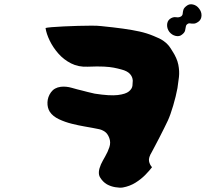

<svg xmlns="http://www.w3.org/2000/svg" viewBox="-20 -847 1040 898"><path d="M856 -734Q850 -730 849 -721.5Q848 -713 845.5 -703.5Q843 -694 831 -685Q819 -675 801.5 -679Q784 -683 772 -698Q761 -713 761.5 -730.5Q762 -748 774 -758Q789 -769 803.5 -766.5Q818 -764 828 -771Q834 -776 834.5 -783.5Q835 -791 837.5 -800.5Q840 -810 852 -819Q865 -830 882.5 -826Q900 -822 911 -807Q923 -792 922.5 -774.5Q922 -757 910 -747Q897 -737 887 -736.5Q877 -736 869.5 -737.5Q862 -739 856 -734ZM453 -725Q513 -719 556 -713Q599 -707 633 -699.5Q667 -692 698 -679Q729 -667 745 -655.5Q761 -644 769.5 -633Q778 -622 785 -610Q808 -575 814 -544.5Q820 -514 817 -487Q814 -460 810 -435Q803 -397 790 -353Q777 -309 765 -283Q759 -270 748 -248Q737 -226 725 -202.5Q713 -179 703 -160.5Q693 -142 690 -136Q674 -110 677 -93.5Q680 -77 691 -65Q680 -50 660 -29.5Q640 -9 613.5 7.5Q587 24 554 30Q540 32 519 28.5Q498 25 480 15Q461 4 448 -17.5Q435 -39 452 -78Q460 -95 472 -115.5Q484 -136 491.5 -158.5Q499 -181 491 -202Q483 -223 469 -232Q455 -241 440 -243.5Q425 -246 412 -249Q402 -251 375.5 -255.5Q349 -260 316.5 -268Q284 -276 255.5 -289.5Q227 -303 213 -324Q201 -343 202 -368.5Q203 -394 218.5 -415.5Q234 -437 264 -441Q289 -444 316.5 -436Q344 -428 362 -424Q379 -420 391 -416.5Q403 -413 423 -409Q494 -398 531 -402.5Q568 -407 583 -419.5Q598 -432 599.5 -446.5Q601 -461 601 -470Q600 -488 587.5 -501.5Q575 -515 548 -522Q530 -527 512 -530.5Q494 -534 466 -535.5Q438 -537 390 -535Q347 -533 312.5 -550.5Q278 -568 253 -596.5Q228 -625 212.5 -657Q197 -689 193 -716Q199 -718 222.5 -720Q246 -722 278.5 -723.5Q311 -725 345 -726Q379 -727 408 -727Q437 -727 453 -725Z"/></svg>

Font: Potta One
Style: Regular
Weight: 400
Designer: 108,108go
Foundry: Font Zone 108
Version: Version 1.000